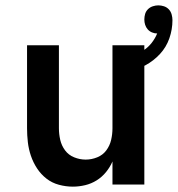

<svg xmlns="http://www.w3.org/2000/svg" viewBox="-20 -689 664 717"><path d="M252 8Q226 8 200 1Q174 -6 153.5 -22Q133 -38 118.5 -60Q104 -82 95.5 -107Q87 -132 84 -158Q81 -184 81 -210V-520H200V-210Q200 -188 205 -166.5Q210 -145 223 -127.5Q236 -110 257 -101.5Q278 -93 300 -93Q322 -93 343 -101.5Q364 -110 377 -127.5Q390 -145 395 -166.5Q400 -188 400 -210V-520H519V0H400V-86Q391 -65 376 -46.5Q361 -28 341 -15.5Q321 -3 298 2.5Q275 8 252 8ZM460 -419 443 -470Q463 -475 481.5 -482.5Q500 -490 517 -501.5Q534 -513 546.5 -529Q559 -545 567 -564Q557 -564 547.5 -568Q538 -572 531.5 -579.5Q525 -587 522 -596.5Q519 -606 519 -616Q519 -627 522 -637Q525 -647 532.5 -654.5Q540 -662 550.5 -665.5Q561 -669 571 -669Q582 -669 592.5 -665.5Q603 -662 610.5 -654Q618 -646 621 -635Q624 -624 624 -614Q624 -579 612.5 -546Q601 -513 577.5 -487.5Q554 -462 523.5 -445.5Q493 -429 460 -419Z"/></svg>

Font: Iosevka Fixed Extended
Style: Bold
Weight: 700
Width: 7
Monospace: yes
Designer: Belleve Invis
Foundry: Belleve Invis
Version: Version 24.1.1; ttfautohint (v1.8.4)